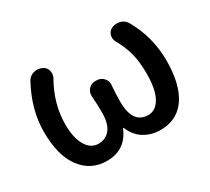

<svg xmlns="http://www.w3.org/2000/svg" viewBox="-114 -739 1031 942"><g transform="rotate(-30 402.0 -267.5)"><path d="M252 12.7Q162.1 12.7 107.9 -59.1Q53.7 -130.9 53.7 -265.6Q53.7 -389.6 121.1 -514.6Q131.8 -536.1 156.2 -543.9Q167 -546.9 176.8 -546.9Q190.4 -546.9 203.1 -541Q223.6 -533.2 230.5 -510.7Q232.4 -502.9 232.4 -495.1Q232.4 -482.4 225.6 -469.7Q163.1 -360.4 163.1 -244.1Q163.1 -168 189 -124.5Q214.8 -81.1 257.8 -81.1Q298.8 -81.1 323.7 -111.8Q348.6 -142.6 348.6 -207Q348.6 -252 344.7 -297.9Q344.7 -300.8 344.7 -303.7Q344.7 -323.2 357.4 -337.9Q373 -355.5 395.5 -355.5H404.3Q427.7 -355.5 443.4 -337.9Q457 -322.3 457 -302.7Q457 -300.8 456.1 -297.9Q452.1 -246.1 452.1 -207Q452.1 -81.1 540 -81.1Q583 -81.1 608.4 -127.4Q633.8 -173.8 633.8 -261.7Q633.8 -326.2 621.6 -374.5Q609.4 -422.9 581.1 -473.6Q574.2 -485.4 574.2 -498Q574.2 -505.9 576.2 -513.7Q583 -535.2 603.5 -543Q616.2 -547.9 628.9 -547.9Q639.6 -547.9 650.4 -544.9Q673.8 -537.1 685.5 -515.6Q750 -401.4 750 -268.6Q750 -176.8 726.6 -113.3Q703.1 -49.8 659.7 -18.6Q616.2 12.7 554.7 12.7Q504.9 12.7 464.4 -11.7Q423.8 -36.1 403.3 -85.9Q403.3 -87.9 401.4 -87.9Q399.4 -87.9 398.4 -85.9Q357.4 12.7 252 12.7Z"/></g></svg>

Font: Gen Jyuu Gothic Medium
Style: Regular
Weight: 500
Designer: [Source Han Sans]
Ryoko NISHIZUKA  (kana & ideographs); Paul D. Hunt (Latin, Greek & Cyrillic); Wenlong ZHANG  (bopomofo
Version: Version 1.002.20150607